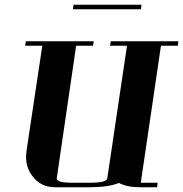

<svg xmlns="http://www.w3.org/2000/svg" viewBox="-20 -789 772 809"><path d="M85.9 -596.2 88.9 -615.2H375L372.1 -596.2H300.8L219.2 -38.1Q217.8 -28.3 234.4 -23.7Q251 -19 287.1 -19H358.9Q430.7 -19 432.1 -38.1L515.1 -596.2H443.8L446.8 -615.2H731.9L729 -596.2H658.2L573.2 -19H644L642.1 0H569.8Q516.6 0 481 -18.1Q437 0 356 0H212.9Q152.8 0 118.2 -44.9Q89.8 -80.6 89.8 -127.9Q89.8 -136.2 91.8 -153.8L158.2 -596.2ZM287.1 -750 290 -769H576.2L574.2 -750Z"/></svg>

Font: Hjet
Style: Italic
Weight: 400
Designer: T. Christopher White
Version: Version 1.2